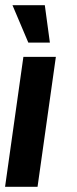

<svg xmlns="http://www.w3.org/2000/svg" viewBox="-30 -719 296 739"><path d="M60 -500H185L114.5 0H-10.5ZM18 -699H142.5L162 -555H79Z"/></svg>

Font: Urbanist
Style: Bold Italic
Weight: 700
Italic angle: -8°
Designer: Corey Hu
Foundry: Corey Hu
Version: Version 1.330; ttfautohint (v1.8.4.7-5d5b)